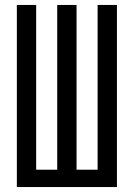

<svg xmlns="http://www.w3.org/2000/svg" viewBox="-20 -755 540 775"><path d="M48 0V-735H126V-70H211V-735H289V-70H374V-735H452V0Z"/></svg>

Font: Iosevka Algr
Style: Regular
Weight: 400
Monospace: yes
Designer: Belleve Invis
Foundry: Belleve Invis
Version: Version 26.0.2; ttfautohint (v1.8.3)